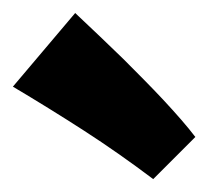

<svg xmlns="http://www.w3.org/2000/svg" viewBox="-20 -945 323 298"><path d="M217.8 -667Q164.1 -707.5 110.4 -742.2Q56.6 -776.9 0 -810.5L96.7 -924.8Q135.7 -888.2 171.4 -853.5Q186.5 -838.4 202.4 -822.3Q218.3 -806.2 233.2 -790.3Q248 -774.4 261 -759.5Q273.9 -744.6 283.2 -732.4Z"/></svg>

Font: Luckiest Guy RUS-BEL-UKR
Style: Regular
Weight: 400
Designer: Astigmatic (AOETI)
Foundry: Astigmatic (AOETI)
Version: Version 1.00 March 11, 2019, initial release